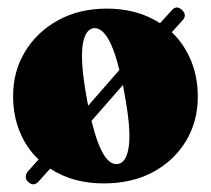

<svg xmlns="http://www.w3.org/2000/svg" viewBox="-20 -481 564 513"><path d="M56 5.5Q49.5 1 49 -7.8Q48.5 -16.5 55 -23.5L83 -55Q50.5 -85.5 32.8 -129Q15 -172.5 15 -224.5Q15 -290.5 47 -343.2Q79 -396 135.5 -427Q192 -458 265.5 -458Q347.5 -458 407.5 -419L438.5 -453Q451 -468 465.5 -455Q480.5 -441.5 468.5 -427.5L439 -395Q472 -363.5 490.2 -319.5Q508.5 -275.5 508.5 -222.5Q508.5 -156.5 476.8 -104Q445 -51.5 388.8 -21.2Q332.5 9 258 9Q175 9.5 114 -30.5L83.5 3.5Q70 18.5 56 5.5ZM212.5 -214.5Q214 -206 215.5 -198.5L299 -294Q283.5 -356 265.8 -382.5Q248 -409 228.5 -405.5Q205.5 -400.5 200.2 -355.2Q195 -310 212.5 -214.5ZM296 -43Q319 -47.5 324.5 -93Q330 -138.5 312 -234Q310.5 -244 308.5 -254L224.5 -158Q240.5 -93.5 258.2 -66.2Q276 -39 296 -43Z"/></svg>

Font: Fraunces 144pt Soft Black
Style: Regular
Weight: 900
Version: Version 1.000;[b76b70a41]